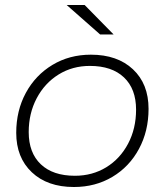

<svg xmlns="http://www.w3.org/2000/svg" viewBox="-20 -745 660 769"><path d="M45 -213Q45 -302 83.5 -373Q122 -444 190 -485Q258 -526 344 -526Q450 -526 512.5 -467.5Q575 -409 575 -309Q575 -220 536.5 -148.5Q498 -77 430 -36.5Q362 4 276 4Q170 4 107.5 -55Q45 -114 45 -213ZM525 -306Q525 -389 476.5 -435Q428 -481 340 -481Q270 -481 214.5 -446.5Q159 -412 127 -351.5Q95 -291 95 -216Q95 -133 143.5 -87Q192 -41 280 -41Q350 -41 405.5 -75Q461 -109 493 -169.5Q525 -230 525 -306ZM247 -725H319L435 -607H381Z"/></svg>

Font: Idrija
Style: Italic
Weight: 300
Italic angle: -11.3°
Designer: Julieta Ulanovsky
Foundry: Julieta Ulanovsky
Version: Version 7.200